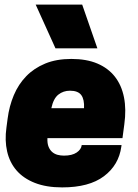

<svg xmlns="http://www.w3.org/2000/svg" viewBox="-20 -800 600 834"><path d="M337 -780 403 -590H221L135 -780ZM186 -200Q185 -177 191 -162.5Q197 -148 207 -139.5Q217 -131 230 -127.5Q243 -124 258 -124Q293 -124 313 -137.5Q333 -151 335 -170H508L507 -163Q496 -83 431.5 -34.5Q367 14 250 14Q181 14 131.5 -5.5Q82 -25 52 -59.5Q22 -94 11 -142Q0 -190 8 -246L13 -284Q20 -339 40 -386.5Q60 -434 94 -469Q128 -504 176.5 -524Q225 -544 290 -544Q356 -544 403 -524Q450 -504 479 -467Q508 -430 518.5 -377.5Q529 -325 520 -260L512 -200ZM284 -406Q255 -406 233.5 -389Q212 -372 203 -330H345Q347 -368 333 -387Q319 -406 284 -406Z"/></svg>

Font: Tanohe Sans Black
Style: Italic
Weight: 900
Designer: Village Type and Design LLC & Cristiano Sobral
Foundry: Cooper Hewitt Smithsonian Design Museum
Version: Version 1.00;January 12, 2020;FontCreator 12.0.0.2547 64-bit